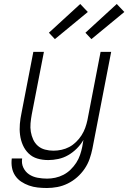

<svg xmlns="http://www.w3.org/2000/svg" viewBox="-20 -930 643 962"><path d="M215 12Q192 12 169 9.5Q146 7 125 -0.5Q104 -8 86 -20Q68 -32 56 -50Q44 -68 40 -90Q36 -112 39 -136H91Q87 -111 97 -90Q107 -69 125.5 -56.5Q144 -44 168 -39.5Q192 -35 216 -35Q236 -35 257 -39.5Q278 -44 297.5 -54Q317 -64 333.5 -80Q350 -96 362 -114.5Q374 -133 381 -153.5Q388 -174 392 -194L398 -229Q385 -206 365 -186Q345 -166 321.5 -152.5Q298 -139 272 -133.5Q246 -128 222 -128Q193 -128 167.5 -135.5Q142 -143 123.5 -161Q105 -179 94.5 -203Q84 -227 80.5 -254Q77 -281 79.5 -309Q82 -337 88 -365L147 -670H200L139 -356Q135 -334 133 -312Q131 -290 134.5 -269.5Q138 -249 146.5 -230.5Q155 -212 170 -199Q185 -186 205.5 -180.5Q226 -175 248 -175Q268 -175 288.5 -179.5Q309 -184 327 -193.5Q345 -203 361 -218.5Q377 -234 388.5 -252Q400 -270 407 -289.5Q414 -309 418 -328L484 -670H537L443 -185Q438 -160 429 -134Q420 -108 404 -84.5Q388 -61 366.5 -42Q345 -23 319.5 -10.5Q294 2 267.5 7Q241 12 215 12ZM438 -734 408 -766 565 -910 603 -870ZM255 -734 225 -766 382 -910 420 -870Z"/></svg>

Font: Lode Dark Term
Style: Italic
Weight: 400
Italic angle: -11°
Monospace: yes
Designer: Belleve Invis
Foundry: Belleve Invis
Version: Version 29.2.0